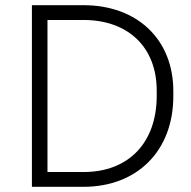

<svg xmlns="http://www.w3.org/2000/svg" viewBox="-20 -720 736 740"><path d="M103 0H302C509 0 648 -139 648 -349V-369C648 -568 509 -700 302 -700H103ZM163 -57V-643H302C474 -643 584 -538 584 -371V-351C584 -169 475 -57 302 -57Z"/></svg>

Font: Fixel Text Light
Style: Regular
Weight: 300
Width: 4
Designer: AlfaBravo + MacPaw
Foundry: Kyrylo Tkachov, Marchela Mozhyna, Serhii Makarenko, Maria Weinstein, Zakhar Kryvoshyya
Version: Version 1.211